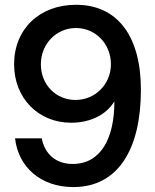

<svg xmlns="http://www.w3.org/2000/svg" viewBox="-20 -759 639 791"><path d="M282.2 11.7C468.3 11.7 560.5 -147 560.5 -389.2C560.5 -611.8 462.9 -739.3 293 -739.3C143.1 -739.3 38.1 -639.6 38.1 -494.1C38.1 -355 137.7 -253.4 272.9 -253.4C350.1 -253.4 415.5 -284.2 450.2 -339.8H451.2C451.2 -189.5 395.5 -83.5 279.3 -83.5C210 -83.5 164.6 -124.5 151.9 -189H42C55.2 -71.3 147.5 11.7 282.2 11.7ZM291 -347.2C210.4 -347.2 148.4 -410.2 148.4 -494.1C148.4 -578.6 212.4 -643.6 293 -643.6C373 -643.6 437 -578.6 437 -494.6C437 -411.6 372.1 -347.2 291 -347.2Z"/></svg>

Font: Raveo Display Display Medium
Style: Regular
Weight: 500
Designer: Jakub Foglar, Rasmus Andersson (Inter)
Foundry: Jakubfoglar.com
Version: Version 1.100;Glyphs 3.2.3 (3260)